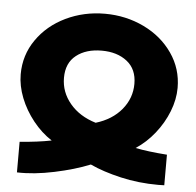

<svg xmlns="http://www.w3.org/2000/svg" viewBox="-46 -605 692 679"><g transform="rotate(5 300.0 -265.0)"><path d="M151 -94.5Q114 -118.5 84.5 -155.5Q55 -192.5 38.2 -235Q21.5 -277.5 21.5 -318.5Q21.5 -386.5 59.5 -441.2Q97.5 -496 161.5 -526.8Q225.5 -557.5 300 -557.5Q374.5 -557.5 438.5 -526.8Q502.5 -496 540.5 -441.2Q578.5 -386.5 578.5 -318.5Q578.5 -277.5 561.8 -234.8Q545 -192 515.5 -155Q486 -118 449 -94Q493.5 -85 561.5 -80V28.5Q554 29 540 29Q470 29 406.2 14.2Q342.5 -0.5 296.5 -22Q242.5 0 170.5 15.2Q98.5 30.5 38.5 28.5V-80Q103.5 -85 151 -94.5ZM300.5 -170.5Q358.5 -188 391.8 -228.2Q425 -268.5 425 -319.5Q425 -371.5 390 -399Q355 -426.5 300 -426.5Q244.5 -426.5 209.8 -399.2Q175 -372 175 -319.5Q175 -268.5 208.8 -228.2Q242.5 -188 300.5 -170.5Z"/></g></svg>

Font: JuliaMono Black
Style: Regular
Weight: 900
Monospace: yes
Designer: cormullion
Foundry: corm
Version: Version 0.054; ttfautohint (v1.8.4)